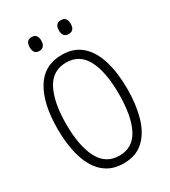

<svg xmlns="http://www.w3.org/2000/svg" viewBox="-218 -1011 999 1128"><g transform="rotate(-30 281.5 -447.0)"><path d="M282 10Q218 10 172.5 -18.5Q127 -47 99 -97.5Q71 -148 58 -215Q45 -282 45 -359Q45 -531 104.5 -628Q164 -725 283 -725Q365 -725 417 -678.5Q469 -632 493.5 -549.5Q518 -467 518 -359Q518 -255 494.5 -171.5Q471 -88 419 -39Q367 10 282 10ZM283 -42Q374 -42 417 -125Q460 -208 460 -358Q460 -509 416.5 -591Q373 -673 283 -673Q190 -673 146.5 -589Q103 -505 103 -358Q103 -210 147 -126Q191 -42 283 -42ZM381 -810Q341 -810 341 -857Q341 -904 381 -904Q421 -904 421 -857Q421 -810 381 -810ZM182 -810Q143 -810 143 -857Q143 -904 182 -904Q222 -904 222 -857Q222 -835 211.5 -822.5Q201 -810 182 -810Z"/></g></svg>

Font: Noto Sans Mono SemiCondensed Light
Style: Regular
Weight: 300
Width: 4
Designer: Monotype Design Team
Foundry: Monotype Imaging Inc.
Version: Version 2.014; ttfautohint (v1.8.4.7-5d5b)